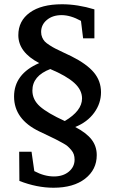

<svg xmlns="http://www.w3.org/2000/svg" viewBox="-20 -739 540 901"><path d="M46 -286Q46 -392 164 -443Q66 -494 66 -574Q66 -641 120 -680Q174 -719 271 -719Q344 -719 423 -695V-559H370L360 -641Q311 -668 269 -668Q227 -668 200 -645.5Q173 -623 173 -589Q173 -575 178 -563.5Q183 -552 190 -544.5Q197 -537 212.5 -527Q228 -517 239 -511.5Q250 -506 275 -494Q300 -482 315 -475Q387 -439 420.5 -399Q454 -359 454 -306Q454 -254 422 -210Q390 -166 333 -143Q385 -116 409.5 -84.5Q434 -53 434 -11Q434 57 379.5 99.5Q325 142 231 142Q153 142 71 110L70 -27H128L141 64Q188 89 233 89Q276 89 303 66.5Q330 44 330 10Q330 -3 326.5 -14Q323 -25 314 -35.5Q305 -46 297 -53Q289 -60 271 -69.5Q253 -79 242 -85Q231 -91 205 -103Q179 -115 165 -122Q46 -179 46 -286ZM132 -314Q132 -271 167.5 -239.5Q203 -208 284 -171Q365 -219 365 -277Q365 -317 328.5 -350Q292 -383 216 -415Q132 -383 132 -314Z"/></svg>

Font: Khartiya
Style: Bold
Weight: 700
Version: Version 1.0.2